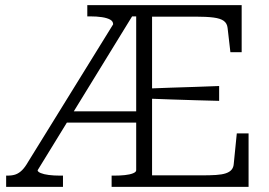

<svg xmlns="http://www.w3.org/2000/svg" viewBox="-20 -730 1052 750"><path d="M241 -295H528L537 -251H221ZM553 -384Q600 -386 646.5 -387.5Q693 -389 740.5 -390.5Q788 -392 836 -394V-336Q790 -337 743 -338.5Q696 -340 648.5 -341.5Q601 -343 553 -345ZM416 0V-44H426Q448 -44 467.5 -46Q487 -48 499.5 -53Q512 -58 512 -65V-666H496L127 -65Q127 -59 139 -54Q151 -49 170.5 -46.5Q190 -44 214 -44H226V0H4V-44H9Q29 -44 42 -49Q55 -54 66.5 -65.5Q78 -77 90 -98L422 -635Q422 -647 410 -653.5Q398 -660 378 -663Q358 -666 333 -666H321V-710H924V-526H880L869 -621Q867 -639 854 -648.5Q841 -658 814 -661.5Q787 -665 744 -665H574V-45H768Q800 -45 823.5 -46.5Q847 -48 862 -53Q877 -58 884.5 -67Q892 -76 893 -89L905 -209H951V0Z"/></svg>

Font: Roboto Serif ExtraLight
Style: Regular
Weight: 250
Version: Version 1.007